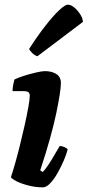

<svg xmlns="http://www.w3.org/2000/svg" viewBox="-20 -806 377 826"><path d="M165 0Q133 0 102 -8Q71 -16 50.5 -26.5Q30 -37 27 -44Q34 -64 44.5 -101Q55 -138 66 -182Q77 -226 86.5 -269Q96 -312 102 -345.5Q108 -379 108 -394Q108 -405 102 -409.5Q96 -414 79 -414H34Q34 -428 37 -442Q40 -456 42 -464Q56 -471 82 -479.5Q108 -488 134.5 -494Q161 -500 173 -500Q203 -500 222.5 -487.5Q242 -475 242 -449Q242 -415 222 -318.5Q202 -222 153 -73L164 -66Q174 -76 187.5 -96Q201 -116 214 -139Q227 -162 237 -178Q246 -178 257.5 -173Q269 -168 271 -163Q266 -142 254 -114.5Q242 -87 227 -60.5Q212 -34 195.5 -17Q179 0 165 0ZM141 -564Q128 -568 118.5 -578Q109 -588 105 -595Q141 -651 174.5 -694Q208 -737 234 -761.5Q260 -786 272 -786Q284 -786 298 -775Q312 -764 323.5 -747Q335 -730 337 -712Z"/></svg>

Font: Texturina 72pt 72pt Black
Style: Italic
Weight: 900
Italic angle: -11°
Designer: Guillermo Torres Carreño
Foundry: Omnibus-Type
Version: Version 1.002; ttfautohint (v1.8.3)